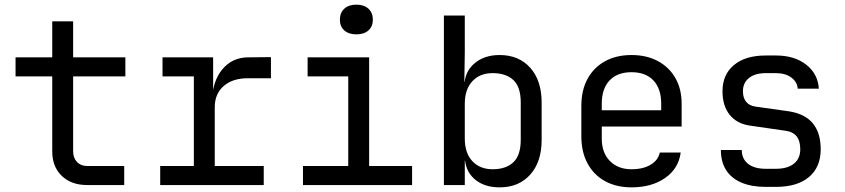

<svg xmlns="http://www.w3.org/2000/svg" viewBox="-20 -797 3640 827"><path d="M355 0Q287 0 246 -39.5Q205 -79 205 -145V-468H47V-550H205V-705H295V-550H520V-468H295V-145Q295 -117 311.5 -99.5Q328 -82 355 -82H515V0Z M670 0V-82H815V-468H680V-550H898V-414H918L894 -359Q894 -445 936.5 -497Q979 -549 1047 -550L1147 -551V-460H1048Q982 -460 943.5 -426.5Q905 -393 905 -335V-82H1116V0Z M1285 0V-82H1480V-468H1305V-550H1570V-82H1755V0ZM1515 -649Q1482 -649 1463 -666Q1444 -683 1444 -712Q1444 -742 1463 -759.5Q1482 -777 1515 -777Q1548 -777 1567 -759.5Q1586 -742 1586 -712Q1586 -683 1567 -666Q1548 -649 1515 -649Z M2132 10Q2064 10 2023 -26.5Q1982 -63 1982 -126L2000 -105H1982V0H1892V-730H1982V-570L1980 -445H2000L1980 -424Q1980 -486 2022.5 -523Q2065 -560 2132 -560Q2215 -560 2264 -505Q2313 -450 2313 -355V-194Q2313 -100 2264 -45Q2215 10 2132 10ZM2102 -68Q2159 -68 2191 -98Q2223 -128 2223 -195V-355Q2223 -423 2191 -452.5Q2159 -482 2102 -482Q2047 -482 2014.5 -447Q1982 -412 1982 -350V-200Q1982 -138 2014.5 -103Q2047 -68 2102 -68Z M2700 10Q2635 10 2586.5 -16.5Q2538 -43 2511 -92.5Q2484 -142 2484 -210V-340Q2484 -409 2511 -458Q2538 -507 2586.5 -533.5Q2635 -560 2700 -560Q2765 -560 2813.5 -534Q2862 -508 2889 -461Q2916 -414 2916 -350V-252H2572V-200Q2572 -139 2607 -103.5Q2642 -68 2700 -68Q2750 -68 2782.5 -87.5Q2815 -107 2822 -140H2912Q2903 -71 2845 -30.5Q2787 10 2700 10ZM2828 -313V-350Q2828 -415 2794.5 -450.5Q2761 -486 2700 -486Q2639 -486 2605.5 -450.5Q2572 -415 2572 -350V-322H2835Z M3278 8Q3217 8 3173.5 -10.5Q3130 -29 3107.5 -64.5Q3085 -100 3085 -151H3175Q3175 -113 3202 -91.5Q3229 -70 3278 -70H3322Q3372 -70 3399.5 -92Q3427 -114 3427 -154Q3427 -190 3411 -210Q3395 -230 3362 -234L3210 -256Q3154 -264 3123 -302.5Q3092 -341 3092 -404Q3092 -476 3141.5 -517Q3191 -558 3278 -558H3322Q3402 -558 3452.5 -518.5Q3503 -479 3507 -415H3416Q3414 -444 3388.5 -463Q3363 -482 3322 -482H3278Q3232 -482 3206 -461Q3180 -440 3180 -404Q3180 -376 3193.5 -359Q3207 -342 3233 -338L3375 -318Q3445 -308 3480 -267Q3515 -226 3515 -154Q3515 -77 3464.5 -34.5Q3414 8 3322 8Z"/></svg>

Font: Atlassian Mono
Style: Regular
Weight: 400
Monospace: yes
Designer: Philipp Nurullin, Konstantin Bulenkov
Foundry: Modifications by Atlassian Pty Ltd, manufactured by JetBrains
Version: Version 2.304